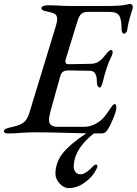

<svg xmlns="http://www.w3.org/2000/svg" viewBox="-60 -681 703 987"><path d="M-40 -7Q-39 -20 -7 -26Q39 -35 59.5 -50Q80 -65 90 -98L228 -550Q234 -571 234 -584Q234 -602 221.5 -609.5Q209 -617 177 -623Q153 -627 153 -639Q153 -646 162.5 -650Q172 -654 188 -654L228 -653Q267 -650 311 -650H473Q554 -650 580 -655.5Q606 -661 609 -661Q614 -661 618.5 -656Q623 -651 623 -645Q623 -639 614 -612Q598 -560 594 -527Q593 -518 587.5 -513Q582 -508 577 -508Q572 -508 568.5 -514.5Q565 -521 565 -531Q565 -582 552.5 -601Q540 -620 502 -620H395Q371 -620 359 -610.5Q347 -601 339 -575L279 -380Q276 -370 276 -363Q276 -350 296 -351L408 -353Q432 -354 448.5 -365Q465 -376 480 -397Q487 -406 496 -415Q505 -424 511 -424Q519 -424 519 -413Q519 -406 516 -398Q497 -359 488 -330Q479 -303 467 -255Q461 -231 453 -231Q446 -231 442 -240Q438 -249 438 -258Q439 -317 403 -317L293 -319Q275 -319 265 -313Q255 -307 250 -290L200 -111Q192 -81 192 -66Q192 -46 203.5 -37.5Q215 -29 240 -29H370Q412 -29 450 -56Q466 -67 480 -85Q494 -103 512 -130Q516 -136 520.5 -141Q525 -146 530 -146Q538 -146 538 -125Q538 -111 522.5 -73Q507 -35 493 -14Q482 5 462 5Q381 5 286 2Q252 1 206.5 0Q161 -1 109 -1Q93 -1 73.5 0.5Q54 2 45 2Q15 5 -19 5Q-40 5 -40 -7ZM225 212Q225 142 281 86Q337 30 421 -18H453Q319 75 319 176Q319 191 328 203Q337 215 354 215Q368 215 386 202.5Q404 190 416 176Q418 173 423.5 169Q429 165 434 165Q439 165 440 171L441 173Q441 178 435 190Q416 228 376 257Q336 286 294 286Q268 286 246.5 262.5Q225 239 225 212Z"/></svg>

Font: EB Garamond Medium
Style: Italic
Weight: 500
Italic angle: -17.2°
Designer: Georg Duffner and Octavio Pardo
Foundry: Georg Duffner
Version: Version 1.000